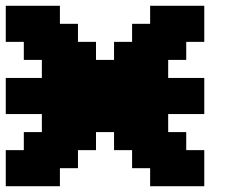

<svg xmlns="http://www.w3.org/2000/svg" viewBox="-20 -645 852 665"><path d="M500 0H687.5V-125H625V-187.5H562.5V-250H687.5V-375H562.5V-437.5H625V-500H687.5V-625H500V-562.5H437.5V-500H375V-437.5H312.5V-500H250V-562.5H187.5V-625H0V-500H62.5V-437.5H125V-375H0V-250H125V-187.5H62.5V-125H0V0H187.5V-62.5H250V-125H312.5V-187.5H375V-125H437.5V-62.5H500Z"/></svg>

Font: Faithful 32x
Style: Semibold
Weight: 400
Foundry: Faithful Resource Pack
Version: Version 1.0; January 27, 2023